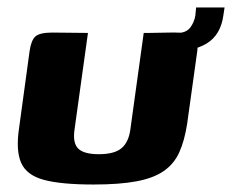

<svg xmlns="http://www.w3.org/2000/svg" viewBox="-20 -487 620 513"><path d="M215 -399 179 -140Q174 -104 189.5 -89.5Q205 -75 244 -75Q285 -75 304 -90.5Q323 -106 328 -139L364 -399Q365 -399 377 -399Q389 -399 405 -399.5Q421 -400 434 -400Q447 -400 450 -400Q474 -400 487.5 -397.5Q501 -395 505.5 -385Q510 -375 507 -350L480 -156Q473 -111 459 -80Q445 -49 417.5 -30Q390 -11 344.5 -2.5Q299 6 230 6Q143 6 97 -6.5Q51 -19 36.5 -52Q22 -85 31 -145L59 -350Q63 -379 74.5 -389.5Q86 -400 120 -400Q144 -400 167.5 -399.5Q191 -399 215 -399ZM428 -349 433 -399H454Q477 -399 488 -413Q499 -427 502 -446L504 -467H580L577 -447Q570 -394 532.5 -371Q495 -348 428 -349Z"/></svg>

Font: Genos Thin
Style: Bold Italic
Weight: 700
Italic angle: -8°
Version: Version 1.010